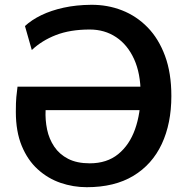

<svg xmlns="http://www.w3.org/2000/svg" viewBox="-20 -772 780 800"><path d="M341.5 8Q285 8 232 -10.2Q179 -28.5 137 -66.8Q95 -105 70.5 -164.5Q46 -224 46 -306Q46 -346.5 48 -367.2Q50 -388 53 -411H616.5L603.5 -313H170Q168 -272 176.2 -232.5Q184.5 -193 206 -161Q227.5 -129 264 -110.2Q300.5 -91.5 354 -91.5Q425.5 -91.5 472.5 -129.8Q519.5 -168 542.8 -233.8Q566 -299.5 566 -381Q566 -465.5 538.8 -525.5Q511.5 -585.5 463.8 -617.2Q416 -649 354 -649Q272.5 -649 213.2 -626Q154 -603 112.5 -563.5L84 -663.5Q111.5 -689 152.2 -708.8Q193 -728.5 245.2 -740Q297.5 -751.5 359.5 -752Q428 -752.5 488.2 -729Q548.5 -705.5 594.8 -658.2Q641 -611 667.5 -539.5Q694 -468 694 -372Q694 -257.5 654 -172Q614 -86.5 535.5 -39.2Q457 8 341.5 8Z"/></svg>

Font: Merriweather Sans Medium
Style: Regular
Weight: 500
Designer: Eben Sorkin
Foundry: Eben Sorkin
Version: Version 2.001